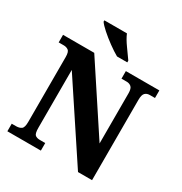

<svg xmlns="http://www.w3.org/2000/svg" viewBox="-209 -1079 1165 1231"><g transform="rotate(30 373.5 -463.5)"><path d="M23 0H271V-56H232Q208 -56 196 -66.5Q184 -77 184 -119V-547L546 0H650V-595Q650 -632 663 -645Q676 -658 698 -658H736V-714H488V-658H527Q546 -658 560 -646.5Q574 -635 574 -599V-228L254 -714H23V-658H61Q80 -658 94.5 -648Q109 -638 109 -599V-119Q109 -77 94 -66.5Q79 -56 55 -56H23ZM392 -767H468V-780Q448 -809 417.5 -851Q387 -893 373 -927H206V-917Q218 -899 250 -870.5Q282 -842 321 -813.5Q360 -785 392 -767Z"/></g></svg>

Font: Noto Serif SemiCondensed Extra
Style: Regular
Weight: 800
Width: 4
Designer: Monotype Design Team
Foundry: Monotype Imaging Inc.
Version: Version 1.002